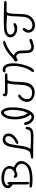

<svg xmlns="http://www.w3.org/2000/svg" viewBox="1579 -2266 737 3935"><g transform="rotate(-90 1947.5 -298.5)"><path d="M122 -8Q119 -8 115.5 -8.5Q112 -9 109 -10Q89 -12 78.5 -16.5Q68 -21 71 -41Q72 -61 97.5 -62Q123 -63 166 -59Q169 -59 172 -58.5Q175 -58 178 -58Q315 -48 410 -73.5Q505 -99 540 -157Q551 -174 557.5 -205Q564 -236 553 -263Q546 -283 526 -301Q506 -319 481 -330Q456 -341 434 -340Q424 -339 412.5 -335.5Q401 -332 390 -327Q374 -320 357 -315Q340 -310 320 -312Q290 -316 277.5 -333.5Q265 -351 272 -375L273 -377Q292 -393 319 -373Q322 -371 325.5 -369Q329 -367 336 -366Q371 -363 400.5 -381.5Q430 -400 446.5 -430Q463 -460 459 -492Q455 -524 423 -547Q397 -565 344.5 -575Q292 -585 239 -583Q210 -581 182.5 -572Q155 -563 136 -548Q117 -533 114.5 -514.5Q112 -496 133 -475Q134 -477 134 -479.5Q134 -482 135 -486Q136 -495 140.5 -505Q145 -515 161 -514Q178 -513 183 -493Q188 -473 186 -429Q186 -420 185 -416V-174Q185 -168 185 -162Q185 -156 186 -150Q188 -104 182.5 -85.5Q177 -67 161 -67Q141 -67 136 -105.5Q131 -144 135 -220V-238Q135 -295 135 -325.5Q135 -356 134.5 -374Q134 -392 132 -408L117 -418Q101 -429 85.5 -443Q70 -457 62 -478Q54 -499 60 -531Q67 -565 97.5 -590Q128 -615 176 -628Q224 -641 283 -638Q329 -636 372.5 -623Q416 -610 450 -586Q484 -562 501 -526Q518 -490 510 -442Q508 -429 501 -413Q494 -397 486 -386Q521 -367 552 -345Q583 -323 600.5 -291Q618 -259 613 -208Q610 -180 593.5 -150Q577 -120 555.5 -95Q534 -70 514 -57Q484 -38 439 -25.5Q394 -13 340.5 -7Q287 -1 230.5 -1Q174 -1 122 -8Z M1038 17Q1002 15 959.5 14.5Q917 14 879 14H866Q851 13 825 13Q799 13 770 13Q741 13 717 14Q701 15 682.5 12Q664 9 664 -10Q664 -24 682 -30Q700 -36 740 -40Q763 -43 772.5 -44.5Q782 -46 788 -49Q818 -65 835 -103.5Q852 -142 862 -194.5Q872 -247 880 -304Q888 -361 897.5 -417Q907 -473 926 -519Q945 -565 979 -590Q1003 -608 1036 -611.5Q1069 -615 1101 -604Q1133 -593 1155 -567.5Q1177 -542 1179 -502Q1182 -456 1163 -421Q1144 -386 1115 -361.5Q1086 -337 1057 -320Q1017 -295 1000.5 -291.5Q984 -288 966 -301L965 -304Q962 -336 1010 -355Q1015 -357 1019 -358Q1023 -359 1027 -361Q1076 -391 1101 -426.5Q1126 -462 1124 -499Q1123 -529 1107 -543.5Q1091 -558 1068 -559Q1045 -560 1023 -549Q1001 -538 989 -517Q966 -479 954.5 -420Q943 -361 935 -296Q928 -241 918 -188Q908 -135 891 -91Q885 -80 877 -68Q873 -61 869 -55Q865 -49 863 -43Q909 -40 963 -36.5Q1017 -33 1071.5 -32.5Q1126 -32 1173 -36Q1250 -40 1259 -95Q1266 -137 1284 -141Q1305 -145 1311.5 -132.5Q1318 -120 1315.5 -100.5Q1313 -81 1307 -63.5Q1301 -46 1296 -40Q1274 -8 1235 4.5Q1196 17 1145.5 18Q1095 19 1038 17Z M1588 8Q1556 32 1522.5 33Q1489 34 1459 18Q1429 2 1406 -23Q1383 -48 1372 -76Q1357 -111 1355 -134.5Q1353 -158 1367 -172L1369 -174Q1392 -173 1401.5 -163Q1411 -153 1418 -121Q1420 -114 1421.5 -108Q1423 -102 1425 -97Q1434 -76 1450.5 -57Q1467 -38 1487.5 -27.5Q1508 -17 1529 -20.5Q1550 -24 1567 -48Q1539 -74 1518 -118Q1497 -162 1484.5 -217Q1472 -272 1469 -331Q1466 -390 1473.5 -446Q1481 -502 1501 -548Q1521 -594 1553 -622Q1581 -647 1605 -647Q1629 -647 1648 -630Q1667 -613 1681 -585.5Q1695 -558 1703 -526.5Q1711 -495 1713 -467Q1718 -401 1712 -329Q1706 -257 1690 -189.5Q1674 -122 1648.5 -70Q1623 -18 1588 8ZM1596 -98Q1621 -140 1636.5 -198.5Q1652 -257 1658.5 -325.5Q1665 -394 1660 -463Q1659 -476 1654.5 -499Q1650 -522 1642.5 -545Q1635 -568 1625 -581Q1615 -594 1602 -586Q1567 -565 1548 -518.5Q1529 -472 1523.5 -412Q1518 -352 1525.5 -291Q1533 -230 1551 -178.5Q1569 -127 1596 -98Z M2163 -10Q2132 21 2089.5 34Q2047 47 2002 43.5Q1957 40 1918 21.5Q1879 3 1854 -29.5Q1829 -62 1827 -108Q1822 -175 1869 -234Q1901 -276 1923.5 -288Q1946 -300 1974 -289Q1978 -270 1972.5 -257.5Q1967 -245 1944 -231Q1930 -222 1925 -217Q1881 -168 1884 -111Q1886 -57 1927 -30Q1968 -3 2038 -11Q2084 -16 2111.5 -41.5Q2139 -67 2153.5 -107Q2168 -147 2173.5 -197.5Q2179 -248 2181 -304Q2183 -360 2188 -411Q2193 -462 2207 -508Q2191 -514 2164 -514Q2137 -514 2106 -512H2104H2079Q2074 -512 2069.5 -512Q2065 -512 2061 -512Q2052 -512 2044 -512Q2036 -512 2029 -512Q1904 -518 1957 -608L1962 -609Q1993 -615 1996 -581Q1997 -576 1998 -573Q1999 -570 2000 -568Q2043 -565 2104 -564.5Q2165 -564 2229 -565Q2267 -565 2292 -565.5Q2317 -566 2327 -566H2334Q2375 -568 2392.5 -563.5Q2410 -559 2413 -545Q2416 -527 2403 -520.5Q2390 -514 2369 -513.5Q2348 -513 2328 -514H2327Q2285 -517 2272 -514Q2250 -467 2244 -410.5Q2238 -354 2236 -291Q2234 -236 2229.5 -183.5Q2225 -131 2210.5 -86.5Q2196 -42 2163 -10Z M2887 12Q2857 -5 2844 -34.5Q2831 -64 2828 -100.5Q2825 -137 2825 -172Q2825 -219 2821 -258.5Q2817 -298 2791 -318Q2756 -347 2722 -322Q2704 -309 2693 -307.5Q2682 -306 2671 -310Q2654 -324 2654 -341Q2654 -358 2667.5 -372Q2681 -386 2704 -389Q2799 -484 2882 -536Q2965 -588 3054 -606Q3092 -588 3077.5 -572Q3063 -556 3012 -541Q3006 -539 3002 -537Q2993 -534 2990 -533Q2935 -509 2877.5 -468Q2820 -427 2780 -384Q2795 -378 2814.5 -366Q2834 -354 2850 -332Q2873 -301 2877 -258Q2881 -215 2880 -174Q2880 -137 2882 -105Q2884 -73 2896.5 -52.5Q2909 -32 2939 -27Q2960 -24 2988 -30.5Q3016 -37 3047 -51Q3076 -64 3090.5 -63.5Q3105 -63 3119 -48Q3117 -23 3104 -14Q3091 -5 3059 6Q3007 22 2965 26.5Q2923 31 2887 12ZM2445 27 2443 25Q2436 11 2440.5 -3.5Q2445 -18 2464 -40Q2475 -53 2477 -58Q2505 -102 2525.5 -161Q2546 -220 2556.5 -289.5Q2567 -359 2561 -432Q2558 -466 2549.5 -495.5Q2541 -525 2524 -542Q2507 -559 2478 -556Q2459 -552 2450.5 -555Q2442 -558 2434 -564H2433Q2428 -585 2440.5 -597Q2453 -609 2475 -611.5Q2497 -614 2520.5 -607Q2544 -600 2562 -584Q2590 -557 2603 -513Q2616 -469 2617.5 -415.5Q2619 -362 2612 -307Q2605 -252 2593 -203.5Q2581 -155 2568 -121Q2552 -81 2543.5 -61.5Q2535 -42 2527 -28Q2501 11 2484.5 22.5Q2468 34 2445 27Z M3377 49Q3337 46 3307 26Q3277 6 3261 -24Q3245 -54 3245 -89Q3245 -124 3265 -157Q3266 -158 3267 -160Q3272 -168 3283 -181Q3294 -194 3308 -200Q3322 -206 3337 -192Q3347 -183 3342.5 -170Q3338 -157 3319 -131Q3300 -106 3299 -97Q3293 -52 3327.5 -25Q3362 2 3418 -5Q3452 -9 3484.5 -29.5Q3517 -50 3536 -79Q3564 -122 3570 -181.5Q3576 -241 3578 -308Q3579 -361 3582.5 -416.5Q3586 -472 3601 -524Q3591 -524 3581.5 -524.5Q3572 -525 3561 -526Q3551 -527 3541 -527.5Q3531 -528 3520 -528Q3518 -528 3514 -528Q3461 -532 3405.5 -533.5Q3350 -535 3303.5 -528.5Q3257 -522 3230.5 -501.5Q3204 -481 3208 -441Q3212 -408 3248.5 -386.5Q3285 -365 3334 -368Q3346 -369 3357 -372.5Q3368 -376 3378 -380Q3403 -389 3417 -389.5Q3431 -390 3441 -382L3442 -379Q3443 -353 3425 -339.5Q3407 -326 3384 -321Q3361 -316 3346 -314Q3309 -311 3271.5 -321.5Q3234 -332 3205 -352Q3176 -372 3164 -397Q3143 -440 3150 -473.5Q3157 -507 3182.5 -531Q3208 -555 3244 -568Q3280 -581 3317 -584Q3381 -589 3459.5 -589.5Q3538 -590 3620.5 -588.5Q3703 -587 3780 -585Q3793 -585 3806 -584.5Q3819 -584 3832 -584Q3834 -584 3839 -584Q3857 -584 3875.5 -581Q3894 -578 3895 -559Q3899 -524 3809 -530Q3806 -531 3794 -531Q3782 -531 3768.5 -531.5Q3755 -532 3747 -532Q3726 -534 3708 -534Q3690 -534 3679 -531Q3661 -527 3652 -506Q3643 -485 3639.5 -458Q3636 -431 3634 -407Q3633 -391 3633 -375Q3633 -359 3632 -343Q3632 -335 3631.5 -327Q3631 -319 3631 -311Q3629 -237 3622.5 -170Q3616 -103 3583 -50Q3567 -25 3537.5 -0.5Q3508 24 3468 38.5Q3428 53 3377 49Z"/></g></svg>

Font: Yuji Hentaigana Akebono
Style: Regular
Weight: 400
Designer: Kataoka Yuji
Foundry: Kinuta Font Factory
Version: Version 3.002